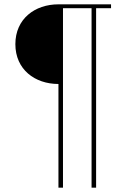

<svg xmlns="http://www.w3.org/2000/svg" viewBox="-20 -718 631 887"><path d="M250 149H271V-680H403V149H424V-680H493V-698H250C141 -698 51 -631 51 -514C51 -397 141 -330 250 -330Z"/></svg>

Font: IBM Plex Devanagari Thin
Style: Regular
Weight: 100
Designer: Mike Abbink, Paul van der Laan, Pieter van Rosmalen, Erin McLaughlin
Foundry: Bold Monday
Version: Version 1.0